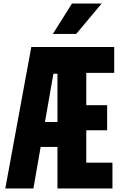

<svg xmlns="http://www.w3.org/2000/svg" viewBox="-20 -1066 690 1086"><path d="M305 0V-235H169V-376H305V-649H282L169 0H10L157 -800H626V-654H468V-471H586V-329H468V-146H616V0ZM279 -874 387 -1046H555L411 -874Z"/></svg>

Font: Martian Mono SemiCondensed
Style: Bold
Weight: 700
Width: 4
Designer: Roman Shamin
Foundry: Evil Martians
Version: Version 1.000